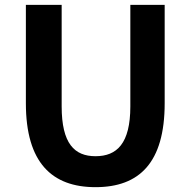

<svg xmlns="http://www.w3.org/2000/svg" viewBox="-20 -760 788 794"><path d="M375 14C556 14 661 -87 661 -333V-740H519V-320C519 -166 463 -114 375 -114C288 -114 235 -166 235 -320V-740H87V-333C87 -87 195 14 375 14Z"/></svg>

Font: Source Han Sans SC Bold
Style: Regular
Weight: 700
Designer: Ryoko NISHIZUKA (kana & ideographs); Paul D. Hunt (Latin, Greek & Cyrillic); Wenlong ZHANG (bopomofo); Sandoll Communica
Foundry: Adobe Systems Incorporated
Version: Version 1.001;PS 1.001;hotconv 1.0.78;makeotf.lib2.5.61930